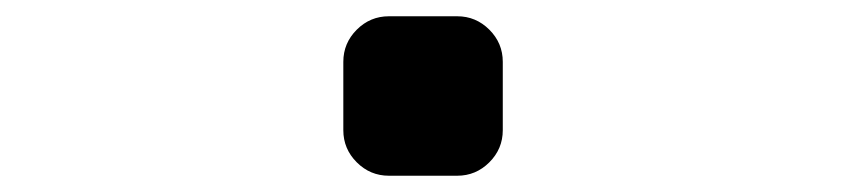

<svg xmlns="http://www.w3.org/2000/svg" viewBox="-20 -478 1040 236"><path d="M458 -262Q435 -262 418.5 -278.5Q402 -295 402 -318V-402Q402 -425 418.5 -441.5Q435 -458 458 -458H542Q565 -458 581.5 -441.5Q598 -425 598 -402V-318Q598 -295 581.5 -278.5Q565 -262 542 -262Z"/></svg>

Font: Rounded Mplus 1c ExtraBold
Style: Regular
Weight: 800
Version: Version 1.059.20150529